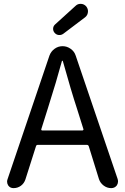

<svg xmlns="http://www.w3.org/2000/svg" viewBox="-20 -972 646 992"><path d="M425.8 -938.5Q434.6 -926.8 434.6 -914.1Q434.6 -894.5 419.9 -882.8L307.6 -797.9Q296.9 -790 284.2 -791Q271.5 -792 262.7 -801.8Q253.9 -811.5 254.4 -824.2Q254.9 -836.9 264.6 -845.7L370.1 -941.4Q380.9 -952.1 395.5 -952.1Q397.5 -952.1 398.4 -952.1Q415 -951.2 425.8 -938.5ZM193.4 -304.7Q192.4 -302.7 193.8 -300.3Q195.3 -297.9 198.2 -297.9H405.3Q408.2 -297.9 410.2 -300.3Q412.1 -302.7 411.1 -304.7L377.9 -410.2Q347.7 -502 304.7 -656.2Q303.7 -658.2 301.8 -658.2Q299.8 -658.2 299.8 -656.2Q272.5 -554.7 226.6 -410.2ZM554.7 0Q533.2 0 515.6 -13.2Q498 -26.4 491.2 -46.9L438.5 -216.8Q435.5 -223.6 428.7 -223.6H175.8Q168 -223.6 166 -216.8L111.3 -44.9Q104.5 -24.4 87.9 -12.2Q71.3 0 49.8 0Q32.2 0 22.5 -13.7Q16.6 -23.4 16.6 -33.2Q16.6 -39.1 18.6 -44.9L235.4 -684.6Q243.2 -706.1 261.7 -719.7Q280.3 -733.4 303.2 -733.4Q326.2 -733.4 345.2 -719.7Q364.3 -706.1 371.1 -684.6L587.9 -46.9Q589.8 -40 589.8 -34.2Q589.8 -24.4 584 -14.6Q573.2 0 554.7 0Z"/></svg>

Font: Gen Jyuu Gothic P Regular
Style: Regular
Weight: 400
Designer: [Source Han Sans]
Ryoko NISHIZUKA  (kana & ideographs); Paul D. Hunt (Latin, Greek & Cyrillic); Wenlong ZHANG  (bopomofo
Version: Version 1.002.20150607